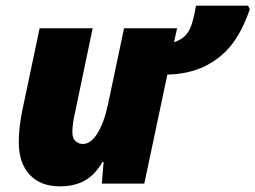

<svg xmlns="http://www.w3.org/2000/svg" viewBox="-20 -654 910 684"><path d="M237.8 -183.1Q237.8 -161.6 248.8 -151.4Q259.8 -141.1 274.9 -141.1Q303.7 -141.1 327.4 -179.4Q351.1 -217.8 365.2 -284.2L421.9 -553.2H610.8L600.1 -503.9Q633.3 -514.2 650.1 -539.6Q667 -564.9 678.2 -633.8H863.8L870.1 -621.1Q841.3 -538.6 802.2 -491Q763.2 -443.4 707 -416.7Q650.9 -390.1 576.2 -388.2L494.1 0H342.8L349.1 -77.1H345.2Q318.8 -31.7 282.5 -11Q246.1 9.8 192.9 9.8Q124 9.8 85.4 -32Q46.9 -73.7 46.9 -147Q46.9 -198.7 59.1 -258.8L121.1 -553.2H310.1L247.1 -252Q237.8 -211.9 237.8 -183.1Z"/></svg>

Font: Open Sans Extrabold
Style: Italic
Weight: 800
Italic angle: -12°
Foundry: Ascender Corporation
Version: Version 1.10